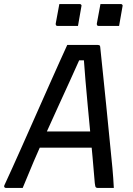

<svg xmlns="http://www.w3.org/2000/svg" viewBox="-36 -928 656 948"><path d="M145 -279H370Q380 -279 391.5 -279Q403 -279 414 -279L438 -290L442 -244L445 -199H139Q135 -199 133 -200.5Q131 -202 130.5 -205Q130 -208 130 -210ZM76 0Q56 0 35.5 0Q15 0 -5 0Q-10 0 -12.5 -2Q-15 -4 -15.5 -7Q-16 -10 -14 -14Q3 -51 24 -97Q45 -143 68 -195Q91 -247 115.5 -302Q140 -357 164.5 -412.5Q189 -468 212.5 -520.5Q236 -573 257 -620Q278 -667 296 -706Q335 -706 373 -706Q411 -706 447 -706Q452 -706 454 -705Q456 -704 457.5 -701Q459 -698 459 -694Q466 -626 473.5 -554Q481 -482 488.5 -407.5Q496 -333 503.5 -256Q511 -179 519 -99Q521 -75 523 -50Q525 -25 526 0Q506 0 486 0Q466 0 448 0Q443 0 439.5 -1.5Q436 -3 434.5 -8.5Q433 -14 432 -24Q427 -87 421 -152Q415 -217 409 -281Q403 -345 397 -408Q391 -471 386 -531Q381 -591 377 -647L398 -630H334L362 -646Q338 -592 310 -530.5Q282 -469 251.5 -402.5Q221 -336 190.5 -268Q160 -200 131 -132Q102 -64 76 0ZM257 -908Q281 -908 306.5 -908Q332 -908 357 -908Q361 -908 363 -906.5Q365 -905 366 -903Q367 -901 366 -897L349 -800Q324 -800 298.5 -800Q273 -800 248 -800Q245 -800 242.5 -801.5Q240 -803 239.5 -805.5Q239 -808 239 -811ZM460 -908Q484 -908 509.5 -908Q535 -908 560 -908Q564 -908 566 -906.5Q568 -905 569 -903Q570 -901 569 -897L552 -800Q527 -800 501.5 -800Q476 -800 451 -800Q448 -800 445.5 -801.5Q443 -803 442.5 -805.5Q442 -808 442 -811Z"/></svg>

Font: RecMonoLinear Nerd Font Mono
Style: Italic
Weight: 400
Italic angle: -10°
Monospace: yes
Version: Version 1.085; ttfautohint (v1.8.4.7-5d5b);Nerd Fonts 3.2.1